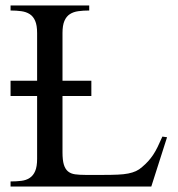

<svg xmlns="http://www.w3.org/2000/svg" viewBox="-20 -682 651 702"><path d="M533.2 0H18.6V-18.6Q40 -18.6 57.9 -20.8Q75.7 -22.9 88.6 -31.5Q101.6 -40 108.6 -56.4Q115.7 -72.8 115.7 -101.1V-331.1H18.6V-386.7H115.7V-561Q115.7 -589.4 108.6 -605.7Q101.6 -622.1 88.6 -630.4Q75.7 -638.7 57.9 -641.1Q40 -643.6 18.6 -643.6V-662.1H306.2V-643.6Q284.2 -643.6 266.4 -641.1Q248.5 -638.7 235.6 -630.4Q222.7 -622.1 215.6 -605.7Q208.5 -589.4 208.5 -561V-386.7H314V-331.1H208.5V-125Q208.5 -96.7 213.4 -80.3Q218.3 -64 228.5 -55.4Q238.8 -46.9 254.4 -44.7Q270 -42.5 292 -42.5H358.9Q388.7 -42.5 410.6 -43.5Q432.6 -44.4 448.7 -47.6Q464.8 -50.8 477.1 -56.4Q489.3 -62 499.5 -71.3Q512.2 -82 521.7 -92.5Q531.2 -103 539.8 -115.7Q548.3 -128.4 556.2 -144.5Q564 -160.6 573.7 -182.6L590.8 -180.2Z"/></svg>

Font: Doulos SIL Am
Style: Regular
Weight: 400
Designer: Walt Agee, Victor Gaultney, Peter Martin, Debbi Hosken, Becca Hirsbrunner
Foundry: SIL International
Version: Version 5.000